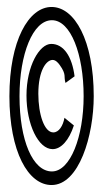

<svg xmlns="http://www.w3.org/2000/svg" viewBox="-20 -550 290 551"><path d="M128 -19C207 -19 249 -161 249 -274C249 -434 194 -530 128 -530C62 -530 7 -433 7 -274C7 -114 61 -19 128 -19ZM129 -58C74 -58 36 -147 36 -274C36 -394 74 -492 129 -492C183 -492 220 -394 220 -274C220 -158 182 -58 129 -58ZM131 -122C155 -122 178 -147 192 -190L165 -212C161 -189 149 -170 133 -170C107 -170 90 -222 90 -281C90 -348 113 -378 131 -378C139 -378 146 -371 151 -364C172 -335 162 -331 168 -312L194 -331C187 -387 163 -424 127 -424C93 -424 56 -360 56 -276C56 -193 90 -122 131 -122Z"/></svg>

Font: Inconsolata UltraCondensed Thin
Style: Regular
Weight: 100
Width: 1
Monospace: yes
Designer: Raph Levien, Cyreal, Brenton Simpson
Foundry: Raph Levien, Cyreal, Google
Version: Version 3.100